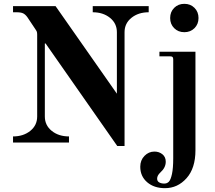

<svg xmlns="http://www.w3.org/2000/svg" viewBox="-20 -744 1124 1002"><path d="M48 0V-32Q102 -32 138 -61Q174 -90 174 -136V-563Q174 -574 172 -579Q170 -584 163 -594L123 -654Q113 -668 101.5 -674Q90 -680 66 -680H48V-712H270L590 -255V-576Q590 -622 554 -651Q518 -680 464 -680V-712H756V-680Q702 -680 666 -651Q630 -622 630 -576V18H592L218 -517H214V-136Q214 -90 250 -61Q286 -32 340 -32V0ZM889 -597Q868 -618 868 -650Q868 -682 889 -703Q910 -724 942 -724Q974 -724 995 -703Q1016 -682 1016 -650Q1016 -618 995 -597Q974 -576 942 -576Q910 -576 889 -597ZM712 126Q712 92 734 69.5Q756 47 786 47Q810 47 827.5 61Q845 75 845 100Q845 131 817 156Q800 172 800 188Q800 202 811 208Q822 214 837 214Q852 214 861.5 204Q871 194 877.5 164Q884 134 884 82V-434Q884 -443 880.5 -446.5Q877 -450 868 -450H812V-474H1000V40Q1000 134 953.5 186Q907 238 841 238Q784 238 748 207Q712 176 712 126Z"/></svg>

Font: Old Standard TT
Style: Bold
Weight: 700
Designer: Alexey Kryukov <alexios@thessalonica.org.ru>
Version: Version 2.2